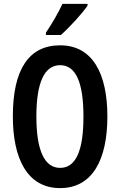

<svg xmlns="http://www.w3.org/2000/svg" viewBox="-20 -957 617 987"><path d="M430 -928V-937H301C280 -892 252 -843 216 -789V-777H293C338 -817 404 -889 430 -928ZM532 -358C532 -577 457 -724 289 -724C129 -724 46 -601 46 -359C46 -142 120 10 289 10C457 10 532 -139 532 -358ZM167 -358C167 -532 208 -622 289 -622C369 -622 409 -535 409 -358C409 -180 369 -94 289 -94C209 -94 167 -183 167 -358Z"/></svg>

Font: Noto Sans Myanmar UI ExtraCondensed SemiBold
Style: Regular
Weight: 600
Width: 2
Designer: Monotype Design Team
Foundry: Monotype Imaging Inc.
Version: Version 2.103